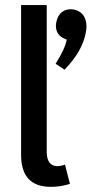

<svg xmlns="http://www.w3.org/2000/svg" viewBox="-20 -728 362 760"><path d="M180.7 11.7Q217.8 11.7 256.8 0L237.3 -76.2Q219.7 -70.3 205.1 -70.3Q166 -72.3 165 -125V-708H63.5V-115.2Q63.5 1 162.1 10.7Q171.9 11.7 180.7 11.7ZM322.3 -622.1Q322.3 -672.9 282.2 -687.5Q271.5 -691.4 260.7 -691.4Q223.6 -691.4 208 -657.2Q202.1 -642.6 201.2 -627Q201.2 -587.9 237.3 -574.2Q240.2 -572.3 244.1 -571.3Q238.3 -537.1 203.1 -480.5Q201.2 -477.5 200.2 -475.6L235.4 -452.1Q305.7 -524.4 319.3 -597.7Q322.3 -611.3 322.3 -622.1Z"/></svg>

Font: Yaldevi Colombo SemiBold
Style: Regular
Weight: 600
Designer: Sol Matas, Denzil Rajitha, Kosala Senevirathne and Pathum Egodawatta
Foundry: Mooniak
Version: Version 1.020 ; ttfautohint (v1.6)